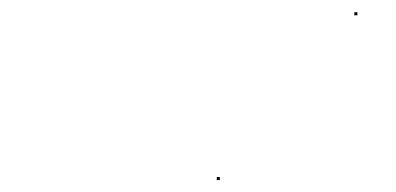

<svg xmlns="http://www.w3.org/2000/svg" viewBox="-20 -287 647 314"><path d="M559.5 -262H564.5V-267H559.5ZM334.5 7.5H339.5V2.5H334.5Z"/></svg>

Font: FRB American Cursive Just Endings
Style: Italic
Weight: 400
Italic angle: -25°
Version: Version 2.0;Modular Font Editor K font №1